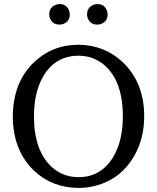

<svg xmlns="http://www.w3.org/2000/svg" viewBox="-20 -908 771 944"><path d="M43 -336Q44 -501 145 -600Q237 -688 366 -688Q495 -687 586 -600Q689 -499 689 -336Q689 -225 638 -138Q572 -26 447 6Q407 16 366 16Q235 15 146 -70Q43 -171 43 -336ZM147 -336Q147 -163 239 -83Q293 -37 366 -37Q479 -37 539 -140Q584 -219 584 -336Q584 -510 492 -589Q438 -634 366 -634Q249 -634 190 -528Q147 -451 147 -336ZM222 -837Q222 -871 253 -884Q263 -888 273 -888Q306 -888 319 -858Q323 -848 323 -837Q323 -804 293 -791Q283 -787 273 -787Q239 -787 226 -817Q222 -827 222 -837ZM408 -837Q408 -871 439 -884Q449 -888 459 -888Q492 -888 505 -858Q509 -848 509 -837Q509 -804 479 -791Q469 -787 459 -787Q425 -787 412 -817Q408 -827 408 -837Z"/></svg>

Font: Khartiya
Style: Regular
Weight: 500
Version: Version 1.0.1